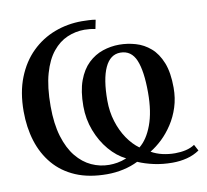

<svg xmlns="http://www.w3.org/2000/svg" viewBox="-83 -843 1016 944"><g transform="rotate(-10 425.0 -371.0)"><path d="M822.5 -57 839 -26Q810.5 -6.5 776.2 2.2Q742 11 703.5 11Q655 11 611.5 1.5Q568 -8 532.5 -23.5Q498.5 -6.5 458.8 2.2Q419 11 377.5 11Q287.5 11 221.2 -17.2Q155 -45.5 111.8 -96.5Q68.5 -147.5 47.2 -215.8Q26 -284 26 -364Q26 -459.5 54.8 -532Q83.5 -604.5 133.5 -653.5Q183.5 -702.5 248 -727Q312.5 -751.5 384.5 -751.5Q398 -751.5 418.8 -750.5Q439.5 -749.5 453 -747L444 -702Q431 -705 416.5 -706.5Q402 -708 389.5 -708Q345 -708 304 -690.5Q263 -673 230.8 -633.5Q198.5 -594 179.8 -528.2Q161 -462.5 161 -366Q161 -278.5 180.2 -215Q199.5 -151.5 232.5 -111.2Q265.5 -71 307.5 -51.8Q349.5 -32.5 395.5 -32.5Q415 -32.5 436.2 -36Q457.5 -39.5 482.5 -49.5Q437.5 -71.5 400.5 -115Q363.5 -158.5 341.5 -216.2Q319.5 -274 319.5 -338Q319.5 -414 338.5 -465.5Q357.5 -517 390 -548Q422.5 -579 462.8 -592.5Q503 -606 545 -606Q586.5 -606 627 -594.2Q667.5 -582.5 700.2 -554.2Q733 -526 752.8 -476.5Q772.5 -427 772.5 -351.5Q772.5 -299 758 -254Q743.5 -209 719.2 -172Q695 -135 665.8 -107.2Q636.5 -79.5 606 -61Q631.5 -46.5 661.8 -39.5Q692 -32.5 724.5 -32.5Q752.5 -32.5 777.8 -38.2Q803 -44 822.5 -57ZM556 -91Q596 -123 620.2 -188.5Q644.5 -254 644.5 -349.5Q644.5 -457.5 621.5 -512Q598.5 -566.5 544 -566.5Q493.5 -566.5 467 -509.5Q440.5 -452.5 440.5 -345Q440.5 -289.5 455.8 -240.5Q471 -191.5 497.2 -153Q523.5 -114.5 556 -91Z"/></g></svg>

Font: Merriweather 72pt SemiBold
Style: Regular
Weight: 600
Version: Version 2.100